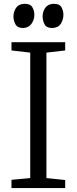

<svg xmlns="http://www.w3.org/2000/svg" viewBox="-20 -958 390 978"><path d="M96 -815.5Q69 -815.5 58.8 -834.2Q48.5 -853 48.5 -874.5Q48.5 -897 61 -916.8Q73.5 -936.5 102 -938.5H107Q135 -938.5 145 -920.8Q155 -903 155 -882.5Q155 -859 141.2 -838Q127.5 -817 99.5 -815.5ZM244.5 -815.5Q217 -815.5 207 -834.2Q197 -853 197 -874.5Q197 -897.5 209.8 -917Q222.5 -936.5 251 -938.5H255.5Q283.5 -938.5 293.2 -920.8Q303 -903 303 -882.5Q303 -859 290.5 -838.2Q278 -817.5 249 -815.5ZM134 -51V-690L38.5 -701V-743H312V-701L216.5 -690V-51L312 -41V0H38.5V-42Z"/></svg>

Font: Merriweather 24pt Light
Style: Regular
Weight: 300
Designer: Eben Sorkin
Foundry: Eben Sorkin
Version: Version 2.100